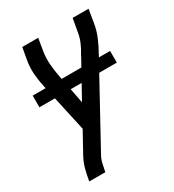

<svg xmlns="http://www.w3.org/2000/svg" viewBox="-178 -633 855 941"><g transform="rotate(-30 250.0 -162.5)"><path d="M49 205 50 198Q55 168 63 138.5Q71 109 86 81Q86 81 86 81Q86 81 86 81Q86 81 86 81Q86 81 86 81L150 -35L90 -308Q82 -343 78.5 -380.5Q75 -418 81 -457L94 -530H184L172 -457Q167 -423 169.5 -389.5Q172 -356 178 -324L212 -149L321 -346Q322 -348 322.5 -349.5Q323 -351 324 -353L325 -354Q340 -378 351 -404Q362 -430 366 -457L379 -530H469L457 -457Q451 -418 435 -380.5Q419 -343 399 -308L165 119Q154 138 149.5 158Q145 178 141 198L140 205ZM457 -232H19V-298H457Z"/></g></svg>

Font: Iosevka Curly Medium Oblique
Style: Regular
Weight: 500
Italic angle: -9°
Monospace: yes
Designer: Belleve Invis
Foundry: Belleve Invis
Version: Version 11.1.0; ttfautohint (v1.8.3)